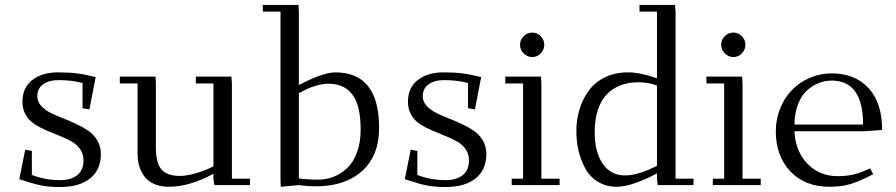

<svg xmlns="http://www.w3.org/2000/svg" viewBox="-20 -749 3628 777"><path d="M58.1 -23.9 82 -143.1 108.9 -138.2V-41Q162.6 -20 223.1 -20Q266.1 -20 292 -39.8Q317.9 -59.6 317.9 -100.1Q317.9 -126 304.2 -145.5Q290.5 -165 268.8 -177Q247.1 -189 220.7 -199.5Q194.3 -210 168 -221.2Q141.6 -232.4 119.9 -246.6Q98.1 -260.7 84.5 -283.7Q70.8 -306.6 70.8 -336.9Q70.8 -394.5 110.8 -425.3Q150.9 -456.1 213.9 -456.1Q259.3 -456.1 290.8 -452.1Q322.3 -448.2 367.2 -437L341.8 -306.2L314 -311V-413.1Q270.5 -424.8 217.8 -424.8Q177.7 -424.8 154.3 -407.7Q130.9 -390.6 130.9 -359.9Q130.9 -338.9 145 -322.3Q159.2 -305.7 181.9 -293.9Q204.6 -282.2 232.2 -271.5Q259.8 -260.7 287.1 -248Q314.5 -235.4 337.2 -220Q359.9 -204.6 374 -180.4Q388.2 -156.2 388.2 -126Q388.2 -61.5 344.5 -26.9Q300.8 7.8 223.1 7.8Q176.8 7.8 144.3 1Q111.8 -5.9 58.1 -23.9Z M464.8 -411.1V-439H609.4L610.8 -411.1V-150.9Q610.8 -89.4 633.5 -63.2Q656.2 -37.1 707.5 -37.1Q738.8 -37.1 779.3 -49.8Q819.8 -62.5 843.8 -76.2V-411.1H772.5V-439H916.5L918.5 -411.1V-25.9H991.7V0H847.7L843.8 -23.9V-45.9Q747.1 6.8 663.6 6.8Q634.8 6.8 612.3 -1.2Q589.8 -9.3 575.9 -22.2Q562 -35.2 553 -53.2Q543.9 -71.3 540.3 -89.8Q536.6 -108.4 536.6 -128.9V-411.1Z M1043.5 -702.1V-729H1188L1189.5 -702.1V-404.8Q1287.1 -456.1 1337.4 -456.1Q1514.2 -456.1 1514.2 -231Q1514.2 -119.6 1445.8 -57.4Q1377.4 4.9 1259.3 4.9Q1223.1 4.9 1189.5 0L1116.2 6.8L1115.2 -19V-702.1ZM1189.5 -26.9Q1228 -22 1268.1 -22Q1300.3 -22 1330.1 -33.7Q1359.9 -45.4 1384.8 -68.6Q1409.7 -91.8 1424.6 -132.1Q1439.5 -172.4 1439.5 -224.1Q1439.5 -323.2 1405.8 -366.7Q1372.1 -410.2 1310.1 -410.2Q1287.6 -410.2 1263.2 -403.3Q1238.8 -396.5 1225.3 -390.1Q1211.9 -383.8 1189.5 -372.1Z M1618.2 -23.9 1642.1 -143.1 1668.9 -138.2V-41Q1722.7 -20 1783.2 -20Q1826.2 -20 1852.1 -39.8Q1877.9 -59.6 1877.9 -100.1Q1877.9 -126 1864.3 -145.5Q1850.6 -165 1828.9 -177Q1807.1 -189 1780.8 -199.5Q1754.4 -210 1728 -221.2Q1701.7 -232.4 1679.9 -246.6Q1658.2 -260.7 1644.5 -283.7Q1630.9 -306.6 1630.9 -336.9Q1630.9 -394.5 1670.9 -425.3Q1710.9 -456.1 1773.9 -456.1Q1819.3 -456.1 1850.8 -452.1Q1882.3 -448.2 1927.2 -437L1901.9 -306.2L1874 -311V-413.1Q1830.6 -424.8 1777.8 -424.8Q1737.8 -424.8 1714.4 -407.7Q1690.9 -390.6 1690.9 -359.9Q1690.9 -338.9 1705.1 -322.3Q1719.2 -305.7 1741.9 -293.9Q1764.6 -282.2 1792.2 -271.5Q1819.8 -260.7 1847.2 -248Q1874.5 -235.4 1897.2 -220Q1919.9 -204.6 1934.1 -180.4Q1948.2 -156.2 1948.2 -126Q1948.2 -61.5 1904.5 -26.9Q1860.8 7.8 1783.2 7.8Q1736.8 7.8 1704.3 1Q1671.9 -5.9 1618.2 -23.9Z M2024.9 -411.1V-439H2169.4L2170.9 -411.1V-25.9H2244.6V0H2050.8V-25.9H2096.7V-411.1ZM2099.1 -533Q2084.5 -547.9 2084.5 -567.9Q2084.5 -587.9 2099.1 -602.5Q2113.8 -617.2 2133.8 -617.2Q2153.8 -617.2 2168.2 -602.5Q2182.6 -587.9 2182.6 -567.9Q2182.6 -547.9 2168.2 -533Q2153.8 -518.1 2133.8 -518.1Q2113.8 -518.1 2099.1 -533Z M2312.5 -217.8Q2312.5 -266.1 2325.7 -308.3Q2338.9 -350.6 2364 -384Q2389.2 -417.5 2429.7 -436.8Q2470.2 -456.1 2521.5 -456.1Q2571.8 -456.1 2638.7 -432.1V-702.1H2567.9V-729H2711.4L2713.9 -702.1V-25.9H2786.6V0H2641.6L2638.7 -23.9V-47.9Q2607.4 -29.3 2559.1 -11.2Q2510.7 6.8 2476.6 6.8Q2433.1 6.8 2400.1 -13.2Q2367.2 -33.2 2348.9 -66.7Q2330.6 -100.1 2321.5 -138.2Q2312.5 -176.3 2312.5 -217.8ZM2386.7 -213.9Q2386.7 -134.3 2418.9 -86.7Q2451.2 -39.1 2509.8 -39.1Q2562 -39.1 2638.7 -78.1V-402.8Q2605 -416 2562.5 -416Q2524.4 -416 2493.2 -404.5Q2461.9 -393.1 2437.7 -369.4Q2413.6 -345.7 2400.1 -306.2Q2386.7 -266.6 2386.7 -213.9Z M2838.9 -411.1V-439H2983.4L2984.9 -411.1V-25.9H3058.6V0H2864.7V-25.9H2910.6V-411.1ZM2913.1 -533Q2898.4 -547.9 2898.4 -567.9Q2898.4 -587.9 2913.1 -602.5Q2927.7 -617.2 2947.8 -617.2Q2967.8 -617.2 2982.2 -602.5Q2996.6 -587.9 2996.6 -567.9Q2996.6 -547.9 2982.2 -533Q2967.8 -518.1 2947.8 -518.1Q2927.7 -518.1 2913.1 -533Z M3119.6 -217.8Q3119.6 -267.6 3137.7 -311.5Q3155.8 -355.5 3186.3 -386.2Q3216.8 -417 3258.3 -434.6Q3299.8 -452.1 3345.7 -452.1Q3439.5 -452.1 3494.6 -392.8Q3549.8 -333.5 3549.8 -223.1L3476.6 -217.8H3194.8Q3199.7 -134.8 3248.5 -85.4Q3297.4 -36.1 3369.6 -36.1Q3407.7 -36.1 3437.5 -43.7Q3467.3 -51.3 3501.5 -67.9L3513.7 -43.9Q3457.5 -15.1 3421.9 -4.2Q3386.2 6.8 3336.4 6.8Q3237.8 6.8 3178.7 -55.2Q3119.6 -117.2 3119.6 -217.8ZM3194.8 -245.1H3472.7Q3472.7 -422.9 3345.7 -422.9Q3319.3 -422.9 3294.4 -413.3Q3269.5 -403.8 3246.8 -384Q3224.1 -364.3 3210 -328.4Q3195.8 -292.5 3194.8 -245.1Z"/></svg>

Font: Dehuti Alt
Style: Book
Weight: 400
Version: Version 1.2